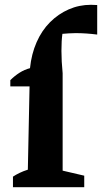

<svg xmlns="http://www.w3.org/2000/svg" viewBox="-20 -780 425 800"><path d="M23 -420V-446Q41 -464 61.5 -477Q82 -490 105 -496Q111 -555 132.5 -604Q154 -653 188.5 -687.5Q223 -722 266.5 -741Q310 -760 359 -760Q365 -760 371.5 -759.5Q378 -759 385 -759V-636Q361 -639 339 -640.5Q317 -642 295 -642Q281 -642 267 -641Q253 -640 240 -639Q236 -611 236 -568Q236 -525 241 -475V-420ZM241 -462V-69L331 -48V0H34V-44Q46 -52 61.5 -59.5Q77 -67 96 -73L104 -462Z"/></svg>

Font: Piazzolla Thin ExtraBold
Style: Regular
Weight: 800
Version: Version 2.005